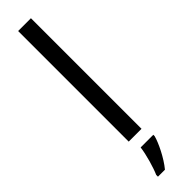

<svg xmlns="http://www.w3.org/2000/svg" viewBox="-337 -736 933 933"><g transform="rotate(-45 129.0 -269.5)"><path d="M173 0V-760H85V0ZM193 70V61H106C101 104 80 176 65 209V221H113C149 178 184 106 193 70Z"/></g></svg>

Font: Noto Sans Gurmukhi UI
Style: Regular
Weight: 400
Designer: Jelle Bosma - Monotype Design Team
Foundry: Monotype Imaging Inc.
Version: Version 2.004